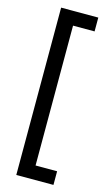

<svg xmlns="http://www.w3.org/2000/svg" viewBox="-140 -866 601 1033"><g transform="rotate(15 161.0 -350.0)"><path d="M272 -816V-739H152V40H272V116H65V-816Z"/></g></svg>

Font: Fira Sans
Style: Regular
Weight: 400
Designer: Carrois Corporate & Edenspiekermann AG
Foundry: Carrois Corporate GbR & Edenspiekermann AG
Version: Version 4.106;PS 004.106;hotconv 1.0.70;makeotf.lib2.5.58329